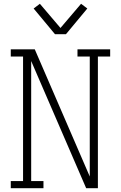

<svg xmlns="http://www.w3.org/2000/svg" viewBox="-20 -996 640 1016"><path d="M37 0V-38H102V-697H37V-735H164L455 -62V-697H390V-735H563V-697H498V0H436L145 -673V-38H210V0ZM271 -815 158 -951 191 -976 300 -848 409 -976 442 -951 329 -815Z"/></svg>

Font: Iosevka Etoile Extralight
Style: Regular
Weight: 200
Designer: Belleve Invis
Foundry: Belleve Invis
Version: Version 22.1.2; ttfautohint (v1.8.4)